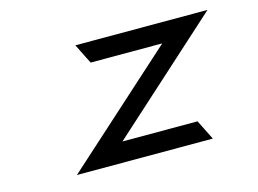

<svg xmlns="http://www.w3.org/2000/svg" viewBox="-69 -570 927 689"><g transform="rotate(-15 394.0 -225.5)"><path d="M608 -74H329L746 -451H255L292 -377H558L140 0H645Z"/></g></svg>

Font: Charger Monospace
Style: Regular
Weight: 400
Designer: Jasper
Foundry: Cannot Into Space Fonts
Version: Version 0.980